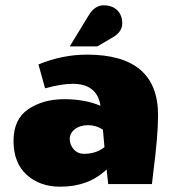

<svg xmlns="http://www.w3.org/2000/svg" viewBox="-20 -694 646 724"><path d="M207 10Q130 10 80.5 -35Q31 -80 31 -162.5Q31 -245 87 -282.5Q143 -320 222 -320Q301 -320 359 -295Q346 -378 254 -378Q212 -378 150 -361L125 -451Q215 -488 308 -488Q576 -488 576 -260Q576 -182 558 -44L553 0H388L382 -55Q314 10 207 10ZM297 -114Q342 -114 374 -139L368 -205Q343 -222 312.5 -222Q282 -222 262.5 -207Q243 -192 243 -170Q243 -148 258 -131Q273 -114 297 -114ZM315 -637Q338 -674 370.5 -674Q403 -674 422 -655.5Q441 -637 441 -605.5Q441 -574 405 -553L347 -519H243Z"/></svg>

Font: Wendy One
Style: Regular
Weight: 400
Designer: Alejandro Inler
Foundry: Alejandro Inler
Version: 1.001